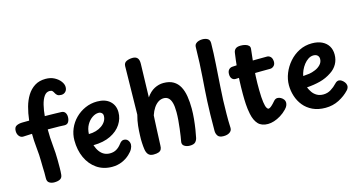

<svg xmlns="http://www.w3.org/2000/svg" viewBox="-87 -1216 3002 1609"><g transform="rotate(-15 1414.0 -411.5)"><path d="M369 -840Q413 -840 445.5 -822.5Q478 -805 496.5 -780Q515 -755 515 -731Q515 -705 500 -690.5Q485 -676 464 -676Q441 -676 430 -684.5Q419 -693 413.5 -704.5Q408 -716 400.5 -724.5Q393 -733 376 -733Q347 -733 328 -706Q309 -679 298 -634Q287 -589 282.5 -535Q278 -481 278 -427Q278 -352 285 -284Q292 -216 292 -156Q292 -118 292 -88Q292 -58 289 -28Q286 -3 267 7Q248 17 217 17Q193 17 174.5 5.5Q156 -6 157 -36Q158 -62 157.5 -84Q157 -106 156 -130Q155 -154 155 -185Q155 -234 148 -300.5Q141 -367 141 -431Q141 -485 147.5 -542.5Q154 -600 168.5 -653Q183 -706 209 -748Q235 -790 274.5 -815Q314 -840 369 -840ZM65 -421Q44 -420 29.5 -437.5Q15 -455 15 -482Q15 -515 36.5 -526Q58 -537 91 -537Q123 -537 154 -537.5Q185 -538 215.5 -539Q246 -540 277 -540Q299 -540 323.5 -539.5Q348 -539 374.5 -538.5Q401 -538 426 -537Q448 -536 458.5 -521Q469 -506 469 -484Q469 -459 458.5 -441Q448 -423 424 -423Q405 -425 378 -425Q351 -425 323 -425.5Q295 -426 274 -426Q242 -426 204.5 -425.5Q167 -425 130.5 -424Q94 -423 65 -421Z M470 -279Q470 -332 490.5 -380Q511 -428 548 -465Q585 -502 633.5 -523.5Q682 -545 737 -545Q808 -545 848 -508.5Q888 -472 888 -412Q888 -357 856.5 -308.5Q825 -260 764 -230Q703 -200 614 -199Q626 -164 643 -141.5Q660 -119 682 -108Q704 -97 731 -97Q763 -97 787 -111Q811 -125 830 -150Q841 -165 850.5 -171Q860 -177 870 -177Q894 -177 906.5 -160.5Q919 -144 919 -124Q919 -107 908.5 -86.5Q898 -66 873 -43Q843 -15 804 1Q765 17 720 17Q644 17 587.5 -22Q531 -61 500.5 -128Q470 -195 470 -279ZM601 -299Q634 -299 663 -307.5Q692 -316 714.5 -332Q737 -348 749.5 -369Q762 -390 762 -415Q762 -431 751 -440.5Q740 -450 724 -450Q697 -450 669 -431Q641 -412 622 -378.5Q603 -345 601 -299Z M1042 -771Q1043 -799 1066 -810Q1089 -821 1121 -821Q1147 -821 1161 -805.5Q1175 -790 1174 -755L1166 -466Q1197 -511 1235.5 -531Q1274 -551 1314 -551Q1366 -551 1400 -531Q1434 -511 1453.5 -475Q1473 -439 1481 -389.5Q1489 -340 1489 -282Q1489 -240 1484.5 -193.5Q1480 -147 1473.5 -105.5Q1467 -64 1461 -37Q1457 -16 1443 -1Q1429 14 1394 14Q1366 14 1346 0.5Q1326 -13 1332 -41Q1335 -54 1339 -81.5Q1343 -109 1347.5 -144.5Q1352 -180 1355 -217Q1358 -254 1358 -287Q1358 -337 1349.5 -367.5Q1341 -398 1324.5 -412.5Q1308 -427 1284 -427Q1258 -427 1236 -412.5Q1214 -398 1196.5 -372Q1179 -346 1167 -310L1165 -276Q1163 -231 1161 -192.5Q1159 -154 1158 -120Q1157 -86 1155 -51Q1155 -30 1148 -17.5Q1141 -5 1125 1Q1109 7 1081 7Q1051 7 1036 -10Q1021 -27 1017 -58Q1015 -69 1014 -83Q1013 -97 1012 -112Q1011 -127 1011 -144Q1011 -161 1012 -179Q1013 -217 1017.5 -260Q1022 -303 1035 -351Z M1655 -770Q1655 -789 1666 -800Q1677 -811 1693 -815.5Q1709 -820 1724 -820Q1751 -820 1769.5 -809Q1788 -798 1788 -770Q1787 -683 1780.5 -589Q1774 -495 1768 -399Q1764 -341 1761.5 -281.5Q1759 -222 1759 -163Q1759 -134 1759 -104.5Q1759 -75 1761 -42Q1762 -19 1742 -4.5Q1722 10 1688 10Q1651 10 1638 -9Q1625 -28 1625 -52Q1625 -131 1626.5 -194Q1628 -257 1630.5 -308.5Q1633 -360 1636 -402Q1640 -459 1644 -515Q1648 -571 1651 -633.5Q1654 -696 1655 -770Z M1959 -640Q1962 -662 1976.5 -674Q1991 -686 2021 -686Q2042 -686 2060.5 -681Q2079 -676 2090 -665Q2101 -654 2098 -634Q2091 -577 2085.5 -520.5Q2080 -464 2077 -405.5Q2074 -347 2075 -285Q2076 -217 2081.5 -180Q2087 -143 2095 -129Q2103 -115 2111 -115Q2120 -115 2132 -124.5Q2144 -134 2155.5 -146.5Q2167 -159 2173 -166Q2179 -173 2187 -177.5Q2195 -182 2205 -182Q2219 -182 2233 -174.5Q2247 -167 2256.5 -154.5Q2266 -142 2266 -125Q2266 -118 2262 -104.5Q2258 -91 2240 -72Q2215 -46 2185.5 -28Q2156 -10 2127.5 -1Q2099 8 2074 8Q2019 8 1989.5 -23.5Q1960 -55 1948 -114Q1939 -158 1936.5 -200.5Q1934 -243 1934 -288Q1934 -349 1936.5 -405.5Q1939 -462 1944.5 -519.5Q1950 -577 1959 -640ZM1909 -427Q1890 -426 1877.5 -440Q1865 -454 1865 -480Q1865 -505 1877.5 -518.5Q1890 -532 1909 -533Q1935 -535 1970 -536.5Q2005 -538 2045 -538.5Q2085 -539 2127.5 -539.5Q2170 -540 2211 -540Q2228 -540 2241.5 -526.5Q2255 -513 2256 -484Q2256 -460 2241.5 -447Q2227 -434 2211 -434Q2169 -434 2132 -433.5Q2095 -433 2060 -432.5Q2025 -432 1988 -430.5Q1951 -429 1909 -427Z M2575 2Q2511 2 2464 -20.5Q2417 -43 2386.5 -80.5Q2356 -118 2341 -165Q2326 -212 2326 -260Q2326 -312 2346.5 -363Q2367 -414 2404 -456.5Q2441 -499 2491.5 -524.5Q2542 -550 2602 -550Q2653 -550 2689 -532.5Q2725 -515 2744 -484Q2763 -453 2763 -410Q2763 -365 2742.5 -328.5Q2722 -292 2685 -268Q2638 -236 2583.5 -222Q2529 -208 2468 -204Q2477 -181 2492 -159.5Q2507 -138 2530.5 -124.5Q2554 -111 2586 -111Q2622 -111 2652 -129.5Q2682 -148 2705 -173Q2715 -184 2723.5 -187.5Q2732 -191 2739 -191Q2752 -191 2764.5 -182.5Q2777 -174 2786.5 -161.5Q2796 -149 2798 -135Q2800 -123 2795 -111.5Q2790 -100 2783 -93Q2746 -53 2692.5 -25.5Q2639 2 2575 2ZM2462 -304Q2494 -306 2517 -309.5Q2540 -313 2569 -325Q2596 -336 2616 -357Q2636 -378 2636 -407Q2636 -418 2631 -427.5Q2626 -437 2615.5 -443Q2605 -449 2589 -449Q2565 -449 2543.5 -435Q2522 -421 2505 -399Q2488 -377 2477 -352Q2466 -327 2462 -304Z"/></g></svg>

Font: Playpen Sans SemiBold
Style: Regular
Weight: 600
Designer: Laura Meseguer, Veronika Burian, José Scaglione
Foundry: TypeTogether
Version: Version 1.001